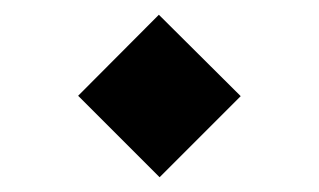

<svg xmlns="http://www.w3.org/2000/svg" viewBox="-20 -368 430 259"><path d="M85.4 -238.8 194.3 -348.1 304.7 -238.3 195.3 -128.9Z"/></svg>

Font: Vazir WOL-UI
Style: Regular-WOL-UI
Weight: 400
Designer: Saber Rastikerdar
Foundry: Saber Rastikerdar
Version: Version 30.1.0